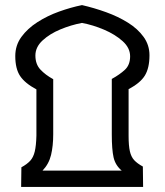

<svg xmlns="http://www.w3.org/2000/svg" viewBox="-20 -734 647 754"><path d="M63 0 64 -77Q86 -89 98.5 -102.5Q111 -116 116.5 -139Q122 -162 123 -201V-383Q78 -407 59 -435.5Q40 -464 40 -514Q40 -556 64 -589Q88 -622 127 -647Q166 -672 212 -688.5Q258 -705 302 -714Q350 -703 397 -686Q444 -669 482.5 -645Q521 -621 544 -589Q567 -557 567 -517Q567 -467 549 -437.5Q531 -408 485 -384V-201Q485 -162 490 -140Q495 -118 507 -105Q519 -92 541 -80L542 0ZM147 -64H458Q433 -85 426 -116Q419 -147 419 -206V-424Q450 -441 470.5 -460Q491 -479 491 -513Q491 -546 461.5 -572.5Q432 -599 388.5 -617.5Q345 -636 302 -644Q259 -636 217 -618.5Q175 -601 147 -575Q119 -549 119 -516Q119 -482 138.5 -461Q158 -440 189 -423V-207Q189 -161 180.5 -125.5Q172 -90 147 -64Z"/></svg>

Font: Noto Sans Arabic UI Cn Md
Style: Regular
Weight: 500
Width: 3
Designer: Monotype Design Team, Nadine Chahine and Nizar Qandah
Foundry: Monotype Imaging Inc.
Version: Version 2.010; ttfautohint (v1.8.4.7-5d5b)